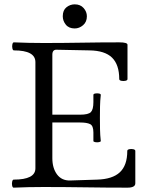

<svg xmlns="http://www.w3.org/2000/svg" viewBox="-20 -861 686 884"><path d="M43 3Q38 3 36 -6Q34 -15 36 -24.5Q38 -34 43 -34Q143 -34 143 -86V-575Q143 -629 44 -629Q39 -629 37 -638.5Q35 -648 37 -657Q39 -666 44 -666Q112 -663 181 -663Q268 -663 354.5 -664.5Q441 -666 529 -666Q567 -666 567 -655V-497Q567 -491 557.5 -489Q548 -487 538.5 -489Q529 -491 529 -497Q529 -563 496 -595.5Q463 -628 392 -629L241 -632Q221 -633 221 -609V-333H349Q387 -333 398.5 -345Q410 -357 410 -391V-424Q410 -429 418.5 -430.5Q427 -432 435.5 -430.5Q444 -429 444 -424Q441 -397 440.5 -371Q440 -345 440 -318Q440 -292 440.5 -265.5Q441 -239 444 -212Q444 -208 435.5 -206.5Q427 -205 418.5 -206.5Q410 -208 410 -212V-251Q410 -282 395 -289.5Q380 -297 349 -297H221V-133Q221 -87 242.5 -58Q264 -29 303 -30L427 -34Q498 -36 532 -68Q566 -100 566 -166Q566 -172 575 -174Q584 -176 593.5 -174Q603 -172 603 -166V-17Q603 3 567 3Q470 3 373.5 1.5Q277 0 180 0Q111 0 43 3ZM324 -730Q297 -730 283 -747.5Q269 -765 269 -786Q269 -814 286 -827.5Q303 -841 324 -841Q350 -841 365 -824Q380 -807 380 -786Q380 -760 362.5 -745Q345 -730 324 -730Z"/></svg>

Font: Junicode SmExp
Style: Regular
Weight: 400
Width: 6
Designer: Peter S. Baker
Version: Version 2.205; ttfautohint (v1.8.4)